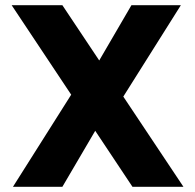

<svg xmlns="http://www.w3.org/2000/svg" viewBox="-20 -722 753 742"><path d="M25 -702H221L689 0H492ZM377 -266 221 0H30L281 -397ZM333 -436 488 -702H679L429 -305Z"/></svg>

Font: Parkinsans Light
Style: Bold
Weight: 700
Version: Version 1.000